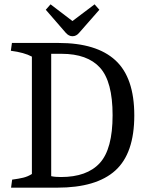

<svg xmlns="http://www.w3.org/2000/svg" viewBox="-20 -865 665 885"><path d="M127 -63V-604Q92 -623 30 -631L35 -667H250Q425 -667 512 -587Q599 -507 599 -333Q599 -158 511.5 -79Q424 0 244 0H31L36 -37Q66 -41 87 -46Q108 -51 127 -63ZM499 -334Q499 -489 441 -553Q383 -617 264 -617H216V-53Q233 -49 261 -49Q381 -49 440 -113.5Q499 -178 499 -334ZM283 -714 191 -820 213 -845 314 -768 416 -845 438 -820 345 -714Q332 -698 314 -698Q297 -698 283 -714Z"/></svg>

Font: Caladea
Style: Regular
Weight: 400
Designer: Carolina Giovagnoli and Andres Torresi
Foundry: Carolina Giovagnoli & Andres Torresi
Version: Version 1.001